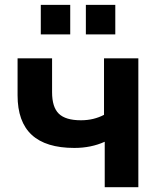

<svg xmlns="http://www.w3.org/2000/svg" viewBox="-20 -783 675 803"><path d="M291 -164.3Q171.9 -164.3 112.7 -219Q53.5 -273.7 53.5 -384.3V-539.1H197.8V-397.2Q197.8 -334.7 226.1 -307.4Q254.4 -280 318.4 -280Q345.9 -280 369.8 -285.8Q393.6 -291.5 415 -302.7V-539.1H558.6V0H418V-190.2Q361.1 -164.3 291 -164.3ZM339.1 -762.7H462.2V-639.2H339.1ZM150.6 -762.7H273.7V-639.2H150.6Z"/></svg>

Font: Min Sans VF VF
Style: Regular
Weight: 400
Designer: Jinseong-Kim, NotoSansCJK, Nunito
Foundry: Jinseong-Kim
Version: Version 1.420;Glyphs 3.1.2 (3151)